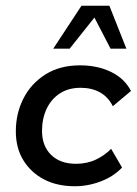

<svg xmlns="http://www.w3.org/2000/svg" viewBox="-20 -636 475 667"><path d="M240 11Q178 11 132.5 -13Q87 -37 61 -79.5Q35 -122 35 -180Q35 -242 61.5 -294Q88 -346 138 -377.5Q188 -409 258 -409Q319 -409 366 -386Q413 -363 435 -320L372 -267Q356 -299 327.5 -315Q299 -331 260 -331Q218 -331 188 -311.5Q158 -292 142 -258Q126 -224 126 -181Q126 -129 157.5 -98Q189 -67 244 -67Q283 -67 314 -82Q345 -97 366 -119L404 -54Q375 -23 330.5 -6Q286 11 240 11ZM165 -467 263 -616H360L419 -467H364L308 -575L222 -467Z"/></svg>

Font: Rokkitt Medium
Style: Italic
Weight: 500
Italic angle: -9°
Designer: Vernon Adams
Foundry: Vernon Adams
Version: Version 3.103